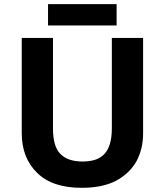

<svg xmlns="http://www.w3.org/2000/svg" viewBox="-20 -897 796 927"><path d="M670.9 -252Q670.9 -178.2 638.7 -118.2Q605.5 -59.6 540.5 -24.4Q474.6 9.8 375 9.8Q231.9 9.8 159.2 -62.5Q85 -134.8 85 -253.9V-713.9H235.8V-276.9Q235.8 -188.5 272 -153.3Q307.6 -117.2 378.9 -117.2Q453.6 -117.2 486.3 -156.2Q520 -194.3 520 -277.8V-713.9H670.9ZM543 -877V-773.9H211.9V-877Z"/></svg>

Font: Droid Sans Thai
Style: Bold
Weight: 700
Designer: Steve Matteson
Foundry: Ascender Corporation
Version: Version 1.00